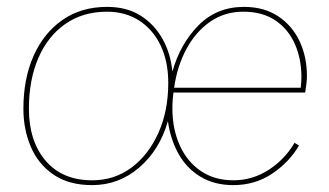

<svg xmlns="http://www.w3.org/2000/svg" viewBox="-20 -529 955 558"><path d="M248 9Q180 9 135.5 -21.5Q91 -52 69.5 -102.5Q48 -153 48 -213Q48 -300 77.5 -366.5Q107 -433 161.5 -471Q216 -509 291 -509Q348 -509 388 -484Q428 -459 452 -416.5Q476 -374 481 -321Q504 -402 557 -455.5Q610 -509 689 -509Q747 -509 788 -482Q829 -455 850.5 -409.5Q872 -364 872 -308Q872 -297 870.5 -285.5Q869 -274 867 -260H484Q483 -253 482 -240Q481 -227 481 -214Q481 -155 502 -107.5Q523 -60 563 -32.5Q603 -5 658 -5Q714 -5 761 -35.5Q808 -66 836 -114L849 -106Q820 -57 770.5 -24Q721 9 658 9Q603 9 562.5 -15.5Q522 -40 498.5 -82.5Q475 -125 468 -177Q444 -93 384.5 -42Q325 9 248 9ZM248 -5Q312 -5 361.5 -41.5Q411 -78 440 -142Q469 -206 469 -288Q469 -351 446.5 -397.5Q424 -444 384 -469.5Q344 -495 291 -495Q221 -495 170 -459.5Q119 -424 91.5 -360.5Q64 -297 64 -213Q64 -119 112.5 -62Q161 -5 248 -5ZM486 -274H854Q855 -285 855.5 -291.5Q856 -298 856 -305Q856 -358 837 -401Q818 -444 780.5 -469.5Q743 -495 687 -495Q633 -495 591 -466Q549 -437 522 -387Q495 -337 486 -274Z"/></svg>

Font: Kantumruy Pro Thin
Style: Italic
Weight: 250
Italic angle: -13°
Version: Version 1.002